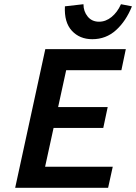

<svg xmlns="http://www.w3.org/2000/svg" viewBox="-20 -891 646 911"><path d="M493 0H52L195 -658H577L556 -558H294L194 -100H515ZM150 -284 172 -383H491L470 -284ZM418 -705Q358 -705 321 -745Q284 -785 288 -861L376 -871Q376 -837 396 -812.5Q416 -788 450 -788Q482 -788 509.5 -810.5Q537 -833 554 -871L606 -861Q578 -791 530.5 -748Q483 -705 418 -705Z"/></svg>

Font: Ysabeau
Style: Bold Italic
Weight: 700
Italic angle: -12°
Designer: Christian Thalmann (Catharsis Fonts)
Version: Version 2.002